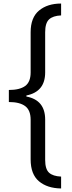

<svg xmlns="http://www.w3.org/2000/svg" viewBox="-20 -886 404 1084"><path d="M325 178Q247 177 200 137.5Q153 98 153 14V-210Q153 -264 122 -287Q91 -310 30 -310V-378Q91 -378 122 -400.5Q153 -423 153 -477V-704Q153 -787 200.5 -826.5Q248 -866 325 -866V-799Q279 -797 257 -776.5Q235 -756 235 -704V-477Q235 -368 129 -347V-341Q235 -321 235 -211V17Q235 69 257 89Q279 109 325 111Z"/></svg>

Font: Noto Sans Malayalam UI Condensed
Style: Regular
Weight: 400
Width: 3
Designer: Jelle Bosma - Monotype Design Team
Foundry: Monotype Imaging Inc.
Version: Version 2.104; ttfautohint (v1.8.4.7-5d5b)